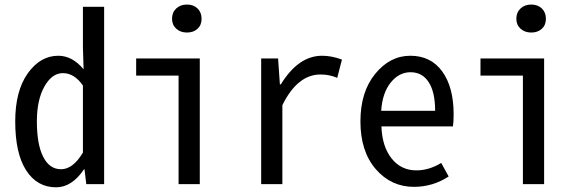

<svg xmlns="http://www.w3.org/2000/svg" viewBox="-20 -797 2530 831"><path d="M222.7 13.7Q140.6 13.7 93.3 -59.6Q45.9 -132.8 45.9 -271.5Q45.9 -403.3 100.1 -479.5Q154.3 -555.7 232.4 -555.7Q293 -555.7 341.8 -497.1L338.9 -591.8V-767.6H430.7V0H353.5L345.7 -64.5H343.8Q291 13.7 222.7 13.7ZM244.1 -64.5Q295.9 -64.5 338.9 -136.7V-426.8Q301.8 -480.5 252 -480.5Q205.1 -480.5 172.4 -422.9Q139.6 -365.2 139.6 -271.5Q139.6 -171.9 167 -118.2Q194.3 -64.5 244.1 -64.5Z M752.9 0V-469.7H569.3V-543.9H844.7V0ZM724.6 -715.8Q724.6 -743.2 742.7 -760.3Q760.7 -777.3 789.1 -777.3Q817.4 -777.3 835 -760.3Q852.5 -743.2 852.5 -715.8Q852.5 -688.5 835 -672.4Q817.4 -656.2 789.1 -656.2Q760.7 -656.2 742.7 -672.9Q724.6 -689.5 724.6 -715.8Z M1110.4 0V-543.9H1183.6L1191.4 -431.6H1195.3Q1271.5 -555.7 1374 -555.7Q1416 -555.7 1460 -539.1L1439.5 -460Q1406.2 -474.6 1367.2 -474.6Q1267.6 -474.6 1202.1 -341.8V0Z M1771.5 11.7Q1672.9 11.7 1606.4 -64.9Q1540 -141.6 1540 -271.5Q1540 -399.4 1604 -477.5Q1668 -555.7 1755.9 -555.7Q1844.7 -555.7 1894 -487.8Q1943.4 -419.9 1943.4 -301.8Q1943.4 -269.5 1940.4 -250H1630.9Q1633.8 -163.1 1674.8 -111.3Q1715.8 -59.6 1782.2 -59.6Q1836.9 -59.6 1889.6 -91.8L1921.9 -33.2Q1853.5 11.7 1771.5 11.7ZM1629.9 -317.4H1863.3Q1863.3 -398.4 1835.4 -441.4Q1807.6 -484.4 1756.8 -484.4Q1707 -484.4 1670.9 -439.5Q1634.8 -394.5 1629.9 -317.4Z M2243.2 0V-469.7H2059.6V-543.9H2335V0ZM2214.8 -715.8Q2214.8 -743.2 2232.9 -760.3Q2251 -777.3 2279.3 -777.3Q2307.6 -777.3 2325.2 -760.3Q2342.8 -743.2 2342.8 -715.8Q2342.8 -688.5 2325.2 -672.4Q2307.6 -656.2 2279.3 -656.2Q2251 -656.2 2232.9 -672.9Q2214.8 -689.5 2214.8 -715.8Z"/></svg>

Font: Gen Shin Gothic Monospace Regular
Style: Regular
Weight: 400
Designer: [Source Han Sans]
Ryoko NISHIZUKA  (kana & ideographs); Paul D. Hunt (Latin, Greek & Cyrillic); Wenlong ZHANG  (bopomofo
Version: Version 1.002.20150607